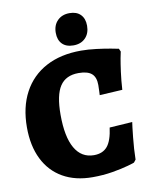

<svg xmlns="http://www.w3.org/2000/svg" viewBox="-94 -931 798 1011"><g transform="rotate(-10 305.0 -425.0)"><path d="M23 -307Q23 -415 65 -493.5Q107 -572 185.5 -614Q264 -656 373 -656Q411 -656 455 -650.5Q499 -645 531 -639Q563 -633 572 -631L579 -615Q577 -608 572 -581Q567 -554 561 -509.5Q555 -465 552 -415L430 -408Q430 -412 431 -427Q432 -442 432 -462Q432 -504 410 -523Q388 -542 340 -542Q272 -542 240.5 -494.5Q209 -447 209 -342Q209 -224 244 -163Q279 -102 346 -102Q393 -102 418 -132Q443 -162 452 -231L574 -239Q571 -221 564.5 -159Q558 -97 557 -41L546 -27Q546 -26 511 -16Q476 -6 425.5 2.5Q375 11 319 11Q227 11 160.5 -27Q94 -65 58.5 -136.5Q23 -208 23 -307ZM259 -771Q259 -812 283.5 -836.5Q308 -861 348 -861Q386 -861 407 -839.5Q428 -818 428 -780Q428 -739 404 -714.5Q380 -690 340 -690Q301 -690 280 -711.5Q259 -733 259 -771Z"/></g></svg>

Font: Alegreya ExtraBold
Style: Regular
Weight: 800
Designer: Juan Pablo del Peral
Foundry: Huerta Tipografica
Version: Version 2.007; ttfautohint (v1.6)